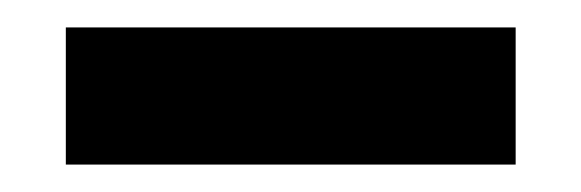

<svg xmlns="http://www.w3.org/2000/svg" viewBox="-20 -686 424 140"><path d="M28 -566V-666H356V-566Z"/></svg>

Font: Space Grotesk Frontify
Style: Bold
Weight: 700
Designer: Florian Karsten
Version: Version 2.000